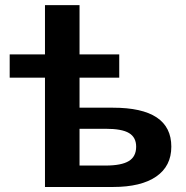

<svg xmlns="http://www.w3.org/2000/svg" viewBox="-20 -745 743 765"><path d="M18.6 -528.3H159.2V-724.6H296.9V-528.3H455.1V-435.5H296.9V-315.9H429.7Q662.6 -315.9 662.6 -160.6Q662.6 -83 602.3 -41.5Q542 0 430.2 0H159.2V-435.5H18.6ZM296.9 -85.4H400.4Q463.9 -85.4 493.2 -103.3Q522.5 -121.1 522.5 -160.6Q522.5 -197.8 494.1 -214.8Q465.8 -231.9 400.9 -231.9H296.9Z"/></svg>

Font: Arial
Style: Bold
Weight: 700
Designer: Steve Matteson
Foundry: Ascender Corporation
Version: Version 2.00.3